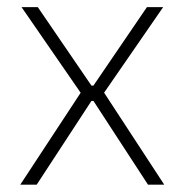

<svg xmlns="http://www.w3.org/2000/svg" viewBox="-20 -506 506 526"><path d="M80.5 0H35.5L205 -258V-246L39 -486.5H83.5L230.5 -271.5H236L382.5 -486.5H427L261 -246V-258.5L430 0H385.5L236 -229.5H230.5Z"/></svg>

Font: Anek Malayalam ExtraLight
Style: Regular
Weight: 250
Version: Version 1.003